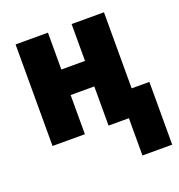

<svg xmlns="http://www.w3.org/2000/svg" viewBox="-135 -667 919 983"><g transform="rotate(-20 324.0 -175.0)"><path d="M474.1 203.1V0H363.3V-213.4H234.4V0H58.1V-553.2H234.4V-352.5H363.3V-553.2H539.6V-138.7H636.2V203.1Z"/></g></svg>

Font: Open Sans SemiCondensed ExtraBold
Style: Regular
Weight: 800
Width: 4
Designer: Monotype Design Team
Foundry: Monotype Imaging Inc.
Version: Version 3.000